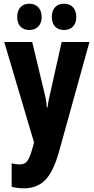

<svg xmlns="http://www.w3.org/2000/svg" viewBox="-20 -777 506 1037"><path d="M3 -550H154L215 -296Q222 -270 227 -243.5Q232 -217 233 -197H237Q239 -216 243.5 -239.5Q248 -263 256 -295L313 -550H463L298 45Q268 151 224 195.5Q180 240 109 240Q91 240 75 238Q59 236 43 232V105Q65 111 83 111Q103 111 115 104Q127 97 137 76Q147 55 158 15L164 -7ZM73 -685Q73 -720 91 -738.5Q109 -757 138 -757Q169 -757 187 -737.5Q205 -718 205 -685Q205 -653 187 -634Q169 -615 138 -615Q109 -615 91 -633Q73 -651 73 -685ZM260 -685Q260 -720 278 -738.5Q296 -757 326 -757Q357 -757 374.5 -737.5Q392 -718 392 -685Q392 -653 374.5 -634Q357 -615 326 -615Q295 -615 277.5 -633.5Q260 -652 260 -685Z"/></svg>

Font: Noto Sans ExtraCondensed ExtraBold
Style: Regular
Weight: 800
Width: 2
Designer: Monotype Design Team
Foundry: Monotype Imaging Inc.
Version: Version 2.013; ttfautohint (v1.8.4.7-5d5b)